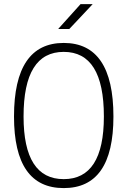

<svg xmlns="http://www.w3.org/2000/svg" viewBox="-20 -914 626 943"><path d="M293 9.8C455.1 9.8 537.1 -106.4 537.1 -341.8C537.1 -583 455.1 -703.1 293 -703.1C130.9 -703.1 48.8 -583 48.8 -341.8C48.8 -106.4 130.9 9.8 293 9.8ZM293 -34.2C161.6 -34.2 95.7 -136.7 95.7 -341.8C95.7 -554.2 161.6 -659.2 293 -659.2C424.3 -659.2 490.2 -554.2 490.2 -341.8C490.2 -136.7 424.3 -34.2 293 -34.2ZM265.6 -771.5H320.3L435.1 -893.6H375.5Z"/></svg>

Font: Cascadia Code PL ExtraLight
Style: Regular
Weight: 200
Monospace: yes
Designer: Aaron Bell
Foundry: Saja Typeworks
Version: Version 2404.023